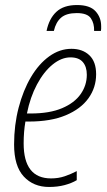

<svg xmlns="http://www.w3.org/2000/svg" viewBox="-20 -733 424 763"><path d="M175 10Q113 10 74.5 -31.5Q36 -73 36 -159Q36 -236 54 -305Q72 -374 103 -426.5Q134 -479 175.5 -509Q217 -539 264 -539Q308 -539 335 -513.5Q362 -488 362 -438Q362 -385 331.5 -342.5Q301 -300 241.5 -275Q182 -250 95 -250H81Q74 -210 74 -163Q74 -24 183 -24Q212 -24 237 -32.5Q262 -41 285 -53V-17Q265 -5 237 2.5Q209 10 175 10ZM102 -282Q177 -282 226.5 -303Q276 -324 300.5 -359Q325 -394 325 -436Q325 -468 309 -486.5Q293 -505 260 -505Q224 -505 189 -476.5Q154 -448 127 -397.5Q100 -347 87 -282ZM165 -610Q175 -659 204 -686Q233 -713 286 -713Q337 -713 359.5 -688.5Q382 -664 382 -629Q382 -623 382 -618.5Q382 -614 381 -610H354Q355 -640 341 -660.5Q327 -681 285 -681Q244 -681 223 -663Q202 -645 194 -610Z"/></svg>

Font: Noto Sans Condensed ExtraLight
Style: Italic
Weight: 200
Width: 3
Italic angle: -12°
Designer: Monotype Design Team
Foundry: Monotype Imaging Inc.
Version: Version 2.013; ttfautohint (v1.8.4.7-5d5b)